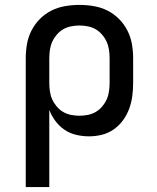

<svg xmlns="http://www.w3.org/2000/svg" viewBox="-20 -548 640 783"><path d="M85 215V-310Q85 -339 90 -368Q95 -397 108.5 -423.5Q122 -450 143 -471Q164 -492 190 -505Q216 -518 245.5 -523Q275 -528 304 -528Q333 -528 362.5 -523Q392 -518 418 -505Q444 -492 465 -471Q486 -450 499.5 -423.5Q513 -397 518 -368Q523 -339 523 -310V-210Q523 -183 519.5 -156.5Q516 -130 507 -105Q498 -80 482 -58Q466 -36 444 -20.5Q422 -5 396 1.5Q370 8 343 8Q317 8 291 2Q265 -4 243.5 -18.5Q222 -33 206 -54.5Q190 -76 181 -100V215ZM304 -76Q321 -76 338.5 -79.5Q356 -83 370.5 -91.5Q385 -100 396.5 -113.5Q408 -127 415 -142.5Q422 -158 424.5 -175.5Q427 -193 427 -210V-310Q427 -327 424.5 -344.5Q422 -362 415 -377.5Q408 -393 396.5 -406.5Q385 -420 370.5 -428.5Q356 -437 338.5 -440.5Q321 -444 304 -444Q287 -444 269.5 -440.5Q252 -437 237.5 -428.5Q223 -420 211.5 -406.5Q200 -393 193 -377.5Q186 -362 183.5 -344.5Q181 -327 181 -310V-210Q181 -193 183.5 -175.5Q186 -158 193 -142.5Q200 -127 211.5 -113.5Q223 -100 237.5 -91.5Q252 -83 269.5 -79.5Q287 -76 304 -76Z"/></svg>

Font: Iosevka Medium Extended
Style: Regular
Weight: 500
Width: 7
Monospace: yes
Designer: Belleve Invis
Foundry: Belleve Invis
Version: Version 32.5.0; ttfautohint (v1.8.4)